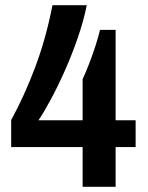

<svg xmlns="http://www.w3.org/2000/svg" viewBox="-20 -719 569 739"><path d="M298 0V-153H23V-257Q74 -350 115.5 -460.5Q157 -571 182 -699H314Q302 -639 279 -572.5Q256 -506 228 -443.5Q200 -381 173 -331.5Q146 -282 128 -256H298V-414Q309 -438 322 -471Q335 -504 346.5 -539.5Q358 -575 365 -604H425V-256H502V-153H425V0Z"/></svg>

Font: Archivo SemiCondensed
Style: Bold
Weight: 680
Width: 4
Designer: Hector Gatti
Foundry: Omnibus-Type
Version: Version 2.001; ttfautohint (v1.8.3)